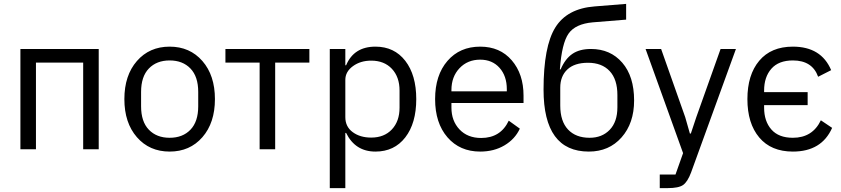

<svg xmlns="http://www.w3.org/2000/svg" viewBox="-20 -768 4330 988"><path d="M85 0V-516H488V0H408V-446H165V0Z M1021.5 -62Q957 12 853 12Q749 12 684.5 -62Q620 -136 620 -258Q620 -380 684.5 -454Q749 -528 853 -528Q957 -528 1021.5 -454Q1086 -380 1086 -258Q1086 -136 1021.5 -62ZM1000 -221V-295Q1000 -374 960 -415.5Q920 -457 853 -457Q786 -457 746 -415.5Q706 -374 706 -295V-221Q706 -142 746 -100.5Q786 -59 853 -59Q920 -59 960 -100.5Q1000 -142 1000 -221Z M1316 0V-446H1140V-516H1572V-446H1396V0Z M1677 200V-516H1757V-432H1761Q1801 -528 1912 -528Q2009 -528 2065.5 -455Q2122 -382 2122 -258Q2122 -134 2065.5 -61Q2009 12 1912 12Q1808 12 1761 -84H1757V200ZM1890 -60Q1957 -60 1996.5 -102Q2036 -144 2036 -214V-302Q2036 -372 1996.5 -414Q1957 -456 1890 -456Q1835 -456 1796 -427.5Q1757 -399 1757 -357V-165Q1757 -116 1795 -88Q1833 -60 1890 -60Z M2451 12Q2346 12 2282.5 -61.5Q2219 -135 2219 -258Q2219 -381 2282.5 -454.5Q2346 -528 2451 -528Q2553 -528 2613.5 -457.5Q2674 -387 2674 -276V-238H2303V-214Q2303 -146 2344.5 -102Q2386 -58 2456 -58Q2556 -58 2598 -147L2655 -106Q2630 -52 2576 -20Q2522 12 2451 12ZM2451 -461Q2386 -461 2344.5 -417Q2303 -373 2303 -305V-298H2588V-309Q2588 -377 2550.5 -419Q2513 -461 2451 -461Z M3010 12Q2777 12 2777 -307Q2777 -529 2837.5 -626.5Q2898 -724 3040 -735L3202 -748V-667L3030 -653Q2941 -645 2906 -595.5Q2871 -546 2861 -411H2865Q2888 -465 2925 -490.5Q2962 -516 3021 -516Q3121 -516 3182 -445.5Q3243 -375 3243 -251Q3243 -134 3178.5 -61Q3114 12 3010 12ZM3014 -59Q3078 -59 3117.5 -100Q3157 -141 3157 -216V-279Q3157 -360 3117 -402.5Q3077 -445 3006 -445Q2936 -445 2899.5 -410.5Q2863 -376 2863 -317V-225Q2863 -144 2903 -101.5Q2943 -59 3014 -59Z M3563 -165 3688 -516H3767L3536 120Q3518 168 3495 184Q3472 200 3416 200H3375V130H3456L3495 20L3302 -516H3382L3506 -165L3530 -81H3535Z M4060 12Q3948 12 3887 -60.5Q3826 -133 3826 -258Q3826 -383 3887 -455.5Q3948 -528 4060 -528Q4206 -528 4257 -407L4190 -373Q4160 -457 4060 -457Q3987 -457 3949.5 -414.5Q3912 -372 3912 -302V-294H4136V-227H3912V-214Q3912 -144 3949.5 -101.5Q3987 -59 4060 -59Q4161 -59 4204 -149L4262 -110Q4208 12 4060 12Z"/></svg>

Font: Aneliza
Style: Regular
Weight: 400
Designer: Mike Abbink, Paul van der Laan, Pieter van Rosmalen
Foundry: Bold Monday
Version: Version 3.0